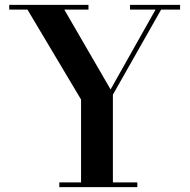

<svg xmlns="http://www.w3.org/2000/svg" viewBox="-20 -770 782 790"><path d="M224 0V-19.5H313.5V-360.5L93 -730.5H18V-750H344V-730.5H244.5L435 -402L620 -730.5H515V-750H721V-730.5H643L444.5 -380.5V-19.5H545V0Z"/></svg>

Font: Bodoni Moda 11pt SemiBold
Style: Regular
Weight: 600
Designer: Owen Earl
Foundry: indestructible type
Version: Version 2.004